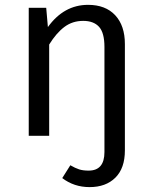

<svg xmlns="http://www.w3.org/2000/svg" viewBox="-20 -558 625 789"><path d="M341.8 -538.1Q413.6 -538.1 453.4 -495.4Q493.2 -452.6 493.2 -377V60.1Q493.2 133.3 454.1 172.1Q415 210.9 348.1 210.9Q284.2 210.9 235.8 173.8L269 121.1Q289.1 132.8 304.9 137.9Q320.8 143.1 344.2 143.1Q409.2 143.1 409.2 66.9V-365.2Q409.2 -423.3 387 -447.8Q364.7 -472.2 321.8 -472.2Q277.8 -472.2 244.6 -447.3Q211.4 -422.4 182.1 -375V0H98.1V-525.9H169.9L176.8 -446.8Q242.7 -538.1 341.8 -538.1Z"/></svg>

Font: Fira Sans Book
Style: Regular
Weight: 350
Designer: Carrois Corporate & Edenspiekermann AG
Foundry: Carrois Corporate GbR & Edenspiekermann AG
Version: Version 4.203;PS 004.203;hotconv 1.0.88;makeotf.lib2.5.64775